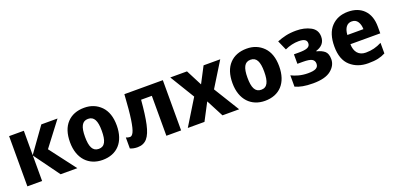

<svg xmlns="http://www.w3.org/2000/svg" viewBox="-1 -1254 4031 1961"><g transform="rotate(-20 2014.5 -273.0)"><path d="M228 -280.8V-545.9H67.9V0H228V-276.9L429.2 0H610.8L395 -284.2L594.2 -545.9H418Z M1138.7 -273.9C1138.7 -364.7 1114.7 -434.6 1067.4 -483.4C1019.5 -531.7 959.5 -556.2 886.7 -556.2C807.6 -556.2 745.1 -531.7 699.7 -483.4C653.8 -434.6 630.9 -364.7 630.9 -273.9C630.9 -92.3 736.3 9.8 883.8 9.8C1041 9.8 1138.7 -92.3 1138.7 -273.9ZM793.9 -273.9C793.9 -381.8 819.8 -436 884.8 -436C950.7 -436 976.1 -381.8 976.1 -273.9C976.1 -166 951.7 -109.9 885.7 -109.9C819.3 -109.9 793.9 -166 793.9 -273.9Z M1738.8 -545.9H1320.8C1313.5 -428.7 1305.2 -338.9 1295.9 -276.9C1286.6 -214.4 1275.9 -171.9 1264.6 -149.4C1253.4 -126.5 1240.7 -115.2 1226.6 -115.2C1212.4 -115.2 1198.2 -118.7 1183.6 -125V-5.9C1205.1 4.4 1234.4 9.8 1263.7 9.8C1307.6 9.8 1342.3 -4.9 1368.2 -34.7C1394 -64.5 1413.6 -111.8 1427.7 -176.8C1441.9 -241.7 1453.1 -327.1 1461.9 -434.1H1578.6V0H1738.8Z M1811.5 0H1992.7L2090.8 -187L2188.5 0H2369.6L2197.8 -278.8L2362.8 -545.9H2181.6L2090.8 -372.1L2001.5 -545.9H1819.8L1982.4 -278.8Z M2904.3 -273.9C2904.3 -364.7 2880.4 -434.6 2833 -483.4C2785.2 -531.7 2725.1 -556.2 2652.3 -556.2C2573.2 -556.2 2510.7 -531.7 2465.3 -483.4C2419.4 -434.6 2396.5 -364.7 2396.5 -273.9C2396.5 -92.3 2502 9.8 2649.4 9.8C2806.6 9.8 2904.3 -92.3 2904.3 -273.9ZM2559.6 -273.9C2559.6 -381.8 2585.4 -436 2650.4 -436C2716.3 -436 2741.7 -381.8 2741.7 -273.9C2741.7 -166 2717.3 -109.9 2651.4 -109.9C2585 -109.9 2559.6 -166 2559.6 -273.9Z M3190.4 -556.2C3147 -556.2 3109.4 -552.2 3076.7 -544.9C3043.9 -537.1 3012.2 -527.3 2981.4 -515.1L3027.3 -411.1C3076.7 -434.1 3127.9 -445.8 3177.2 -445.8C3238.3 -445.8 3264.2 -427.7 3264.2 -393.1C3264.2 -348.6 3223.6 -335.9 3141.1 -335.9H3087.4V-232.9H3148.4C3194.3 -232.9 3226.6 -227.5 3244.6 -217.3C3262.7 -206.5 3271.5 -189.9 3271.5 -168C3271.5 -121.1 3234.9 -105 3157.2 -105C3082.5 -105 3022 -125.5 2979.5 -147V-23.9C3026.9 -2.4 3083 9.8 3172.4 9.8C3260.7 9.8 3325.7 -7.3 3367.2 -41C3408.7 -74.7 3429.2 -114.3 3429.2 -159.2C3429.2 -199.7 3418.9 -229 3398.9 -246.6C3378.4 -264.2 3350.1 -277.3 3313.5 -286.1V-291C3372.1 -308.6 3411.1 -345.2 3411.1 -411.1C3411.1 -460.9 3389.2 -497.6 3345.2 -521C3301.3 -544.4 3249.5 -556.2 3190.4 -556.2Z M3752.4 -556.2C3677.7 -556.2 3617.7 -532.2 3571.8 -484.4C3525.4 -436 3502.4 -364.3 3502.4 -269C3502.4 -174.3 3527.8 -104 3578.6 -58.6C3628.9 -13.2 3692.9 9.8 3770.5 9.8C3813 9.8 3849.1 6.8 3877.9 0.5C3906.7 -5.9 3933.6 -15.6 3958.5 -28.8V-144C3901.4 -114.7 3849.6 -101.1 3784.7 -101.1C3708.5 -101.1 3666 -151.9 3664.6 -235.8H3989.3V-308.1C3989.3 -387.2 3967.8 -448.2 3925.3 -491.7C3882.8 -534.7 3825.2 -556.2 3752.4 -556.2ZM3755.4 -450.2C3784.7 -450.2 3806.2 -439 3820.3 -417C3834.5 -395 3841.8 -367.7 3842.3 -335H3667.5C3672.9 -413.6 3707 -450.2 3755.4 -450.2Z"/></g></svg>

Font: Avrile Sans
Style: Bold
Weight: 700
Designer: Monotype Design Team, Google (font), Stefan Peev (BGR Cyrillic), Cristiano Sobral (main changes)
Foundry: The Avrile Sans Project Authors
Version: Version 3.110